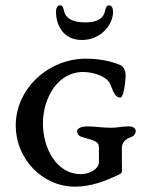

<svg xmlns="http://www.w3.org/2000/svg" viewBox="-20 -690 542 720"><path d="M220 -649C218 -659 215 -670 205 -670C195 -670 190 -659 190 -646C190 -596 217 -540 287 -540C357 -540 404 -596 404 -646C404 -659 399 -670 389 -670C379 -670 376 -659 374 -649C369 -624 349 -606 299 -606C249 -606 225 -624 220 -649ZM437 -77V-135C437 -153 447.4 -168.2 474 -177C481.6 -179.5 489 -189 489 -198C489 -210 478 -216 463 -216C429 -216 430 -211 395 -211C359 -211 343 -216 304 -216C289 -216 269 -210 269 -198C269 -189 276 -180 285 -177C342 -161 351 -158 351 -135V-82C351 -57 317 -37 283 -37C192 -37 141 -134 141 -227C141 -323 197 -420 291 -420C333 -420 383.4 -402.9 395 -371C407 -338.1 415 -324 432 -324C442 -324 451 -375.5 451 -410C451 -424 443.8 -440.4 431 -446C416.3 -452.4 372 -470 302 -470C162 -470 39 -358 39 -219C39 -96 137 10 262 10C322 10 376.8 -12.5 415 -30C444.1 -43.3 437 -41 437 -77Z"/></svg>

Font: EB Garamond SC 08
Style: Regular
Weight: 400
Version: Version 0.016